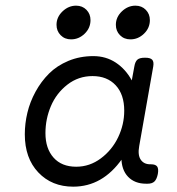

<svg xmlns="http://www.w3.org/2000/svg" viewBox="-20 -665 640 695"><path d="M69.8 -178.7Q69.8 -92.3 118.7 -40.8Q167.5 10.7 245.1 10.7Q351.1 10.7 421.9 -89.8L419.4 -95.7Q419.4 -50.3 443.6 -25.1Q467.8 0 508.8 0H514.2Q530.8 0 539.1 -8.1Q547.4 -16.1 551.3 -35.2Q554.7 -54.2 548.8 -62.3Q543 -70.3 526.4 -70.3H523.9Q500.5 -70.3 489.3 -87.2Q478 -104 483.9 -136.2L534.7 -424.3Q537.6 -441.4 531 -448.7Q524.4 -456.1 505.4 -456.1H504.4Q485.4 -456.1 477.3 -449Q469.2 -441.9 466.3 -424.3L457 -374Q434.6 -415 398.9 -438.5Q363.3 -461.9 317.9 -461.9Q269 -461.9 227.5 -444.6Q186 -427.2 157.5 -398.7Q128.9 -370.1 108.6 -333Q88.4 -295.9 79.1 -256.8Q69.8 -217.8 69.8 -178.7ZM429.7 -264.2Q429.7 -214.4 407.7 -168.2Q385.7 -122.1 345.2 -91.8Q304.7 -61.5 255.9 -61.5Q203.1 -61.5 173.8 -94.5Q144.5 -127.4 144.5 -183.1Q144.5 -234.4 164.3 -281Q184.1 -327.6 223.9 -358.6Q263.7 -389.6 314.9 -389.6Q367.7 -389.6 398.7 -356.4Q429.7 -323.2 429.7 -264.2ZM307.6 -592.3Q307.6 -614.3 293 -629.4Q278.3 -644.5 255.4 -644.5Q228 -644.5 206.3 -623.8Q184.6 -603 184.6 -575.2Q184.6 -552.7 199.5 -537.6Q214.4 -522.5 237.3 -522.5Q265.1 -522.5 286.4 -543Q307.6 -563.5 307.6 -592.3ZM522.5 -592.3Q522.5 -614.3 507.8 -629.4Q493.2 -644.5 470.2 -644.5Q442.9 -644.5 421.1 -623.8Q399.4 -603 399.4 -575.2Q399.4 -552.7 414.3 -537.6Q429.2 -522.5 452.1 -522.5Q480 -522.5 501.2 -543Q522.5 -563.5 522.5 -592.3Z"/></svg>

Font: Courier Prime Code
Style: Italic
Weight: 400
Italic angle: -10°
Designer: Alan Dague-Greene
Foundry: Quote-Unquote Apps
Version: Version 3.18